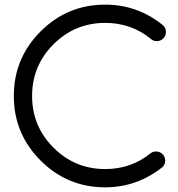

<svg xmlns="http://www.w3.org/2000/svg" viewBox="-20 -801 763 821"><path d="M647.5 -153.3Q663.6 -153.3 675 -141.8Q686.5 -130.4 686.5 -114.3Q686.5 -98.1 675.3 -86.9Q566.4 0 429.7 0Q268.1 0 153.6 -114.5Q39.1 -229 39.1 -390.6Q39.1 -552.2 153.6 -666.7Q268.1 -781.2 429.7 -781.2Q569.3 -781.2 678.2 -691.9Q689.5 -680.2 689.5 -664.1Q689.5 -647.9 678 -636.5Q666.5 -625 650.4 -625Q634.3 -625 622.6 -636.7Q540 -703.1 429.7 -703.1Q300.3 -703.1 208.7 -611.6Q117.2 -520 117.2 -390.6Q117.2 -261.2 208.7 -169.7Q300.3 -78.1 429.7 -78.1Q541.5 -78.1 625 -146.5Q634.8 -153.3 647.5 -153.3Z"/></svg>

Font: Comfortaa
Style: Regular
Weight: 400
Designer: Johan Aakerlund
Foundry: Johan Aakerlund
Version: Version 2.001; ttfautohint (v1.4.1)